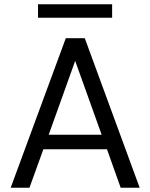

<svg xmlns="http://www.w3.org/2000/svg" viewBox="-20 -879 704 899"><path d="M30 0 288 -700H377L634 0H545L481 -180H183L118 0ZM208 -248H456L332 -594ZM158 -796V-859H505V-796Z"/></svg>

Font: Rethink Sans
Style: Regular
Weight: 400
Designer: The Rethink Sans project authors (Hans Thiessen). DM Sans designed by Colophon Foundry.
Foundry: Rethink Communications LLC
Version: Version 1.001